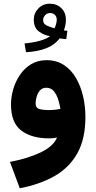

<svg xmlns="http://www.w3.org/2000/svg" viewBox="-20 -737 514 1024"><path d="M333.5 -528.8Q324.2 -529.3 316.9 -529.8Q309.6 -530.3 298.3 -532.2Q271.5 -497.1 226.3 -479.5Q181.2 -461.9 118.7 -458.5L110.8 -505.4Q155.8 -509.3 191.9 -519.3Q228 -529.3 247.1 -544.4Q214.4 -548.8 187.3 -569.3Q160.2 -589.8 160.2 -632.3Q160.2 -667 184.8 -692.1Q209.5 -717.3 246.1 -717.3Q282.7 -717.3 307.1 -693.6Q331.5 -669.9 331.5 -631.8Q331.5 -604 320.8 -574.7Q330.6 -573.2 339.4 -572.8ZM271 -585.9Q275.9 -597.2 279.3 -609.4Q282.7 -621.6 282.7 -631.3Q282.7 -647.9 272.7 -657.7Q262.7 -667.5 248 -667.5Q231 -667.5 220.5 -655.8Q210 -644 210 -630.4Q210 -609.9 228.8 -601.1Q247.6 -592.3 271 -585.9ZM435.5 -113.3Q435.5 4.4 392.1 81.3Q348.6 158.2 269.8 202.6Q190.9 247.1 85.4 267.1L33.2 126.5Q130.4 107.9 197.8 75.4Q265.1 43 284.2 -3.4Q261.7 1 241.7 1Q148.4 1 93.5 -40.8Q38.6 -82.5 38.6 -179.7Q38.6 -219.2 50.5 -260.7Q62.5 -302.2 86.2 -337.4Q109.9 -372.6 145.5 -394.3Q181.2 -416 228 -416Q281.7 -416 320.8 -390.4Q359.9 -364.7 385.3 -321Q410.6 -277.3 423.1 -223.6Q435.5 -169.9 435.5 -113.3ZM238.8 -149.9Q259.8 -149.9 276.4 -152.1Q293 -154.3 302.2 -156.2Q299.3 -175.3 291.7 -201.9Q284.2 -228.5 268.8 -248.8Q253.4 -269 227.1 -269Q205.1 -269 192.6 -254.2Q180.2 -239.3 175 -219.7Q169.9 -200.2 169.9 -185.5Q169.9 -161.1 190.4 -155.5Q210.9 -149.9 238.8 -149.9Z"/></svg>

Font: Vazirmatn FD NL Black
Style: Regular
Weight: 900
Designer: Saber Rastikerdar
Foundry: Saber Rastikerdar
Version: Version 33.003